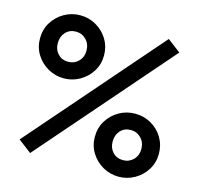

<svg xmlns="http://www.w3.org/2000/svg" viewBox="-99 -770 919 886"><g transform="rotate(15 360.0 -327.0)"><path d="M119 10 56 -38 601 -664 664 -616ZM179 -363Q138 -363 103 -383Q68 -403 47 -437Q26 -471 26 -513Q26 -556 47 -590Q68 -624 103 -644Q138 -664 179 -664Q221 -664 256 -643.5Q291 -623 311.5 -589Q332 -555 332 -513Q332 -471 311 -437Q290 -403 255 -383Q220 -363 179 -363ZM179 -442Q208 -442 228 -462Q248 -482 248 -513Q248 -545 228 -565.5Q208 -586 179 -586Q149 -586 130 -565.5Q111 -545 111 -513Q111 -482 130 -462Q149 -442 179 -442ZM541 10Q500 10 465 -10Q430 -30 409 -64Q388 -98 388 -140Q388 -183 409 -217Q430 -251 465 -271Q500 -291 541 -291Q583 -291 618 -271Q653 -251 673.5 -216.5Q694 -182 694 -140Q694 -98 673 -64Q652 -30 617 -10Q582 10 541 10ZM541 -69Q570 -69 590 -89Q610 -109 610 -140Q610 -172 590 -192.5Q570 -213 541 -213Q511 -213 492 -192.5Q473 -172 473 -140Q473 -109 492 -89Q511 -69 541 -69Z"/></g></svg>

Font: Gabarito
Style: Regular
Weight: 400
Designer: Leandro Assis / Alvaro Franca / Felipe Casaprima
Foundry: Naipe Foundry
Version: Version 1.000